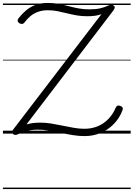

<svg xmlns="http://www.w3.org/2000/svg" viewBox="-20 -913 913 1312"><path d="M558 17Q518 17 475.5 10Q433 3 391 -5.5Q349 -14 309.5 -21Q270 -28 235 -27Q210 -27 187.5 -23Q165 -19 144.5 -12.5Q124 -6 104 4Q91 10 83 9Q75 8 69 3Q63 -6 63 -13Q63 -20 71 -29L673 -816Q654 -809 630.5 -805.5Q607 -802 576 -802Q537 -802 503.5 -808Q470 -814 438 -822Q406 -830 374 -836.5Q342 -843 307 -843Q269 -843 239.5 -832Q210 -821 187.5 -802.5Q165 -784 147 -759Q141 -751 132 -749.5Q123 -748 111 -755Q101 -763 100.5 -770.5Q100 -778 107 -789Q130 -818 157.5 -841.5Q185 -865 221.5 -879Q258 -893 306 -893Q345 -893 380 -886.5Q415 -880 448.5 -871Q482 -862 517 -855.5Q552 -849 591 -849Q635 -849 666.5 -856.5Q698 -864 722 -876Q732 -880 739 -882Q746 -884 755 -876Q766 -868 764 -860Q762 -852 755 -842L161 -63Q182 -69 204.5 -72Q227 -75 256 -75Q294 -75 332.5 -68.5Q371 -62 409.5 -54Q448 -46 485 -39.5Q522 -33 557 -33Q605 -33 646 -49.5Q687 -66 719.5 -99Q752 -132 771 -178Q776 -188 783.5 -191Q791 -194 803 -189Q815 -184 818 -177.5Q821 -171 817 -160Q797 -106 758 -66Q719 -26 668 -4.5Q617 17 558 17ZM0 369H873V379H0ZM0 -20H873V0H0ZM0 -505H873V-500H0ZM0 -889H873V-879H0Z"/></svg>

Font: Playwrite HR Lijeva Guides
Style: Regular
Weight: 400
Designer: Veronika Burian, José Scaglione
Foundry: TypeTogether
Version: Version 1.003